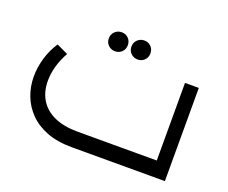

<svg xmlns="http://www.w3.org/2000/svg" viewBox="-100 -745 1071 902"><g transform="rotate(20 435.5 -294.0)"><path d="M331 0Q259 0 206 -20.5Q153 -41 118.5 -76.5Q84 -112 67 -157Q50 -202 50 -251Q50 -298 63.5 -344Q77 -390 104 -431L161 -404Q140 -366 129.5 -328.5Q119 -291 119 -256Q119 -200 144 -160Q169 -120 216.5 -99Q264 -78 331 -78H728V-466H797V0ZM481 -493Q461 -493 447 -506.5Q433 -520 433 -540Q433 -561 447 -574.5Q461 -588 481 -588Q501 -588 514.5 -574.5Q528 -561 528 -540Q528 -520 514.5 -506.5Q501 -493 481 -493ZM367 -493Q348 -493 334 -506.5Q320 -520 320 -540Q320 -561 334 -574.5Q348 -588 368 -588Q388 -588 401.5 -574.5Q415 -561 415 -540Q415 -520 401.5 -506.5Q388 -493 367 -493Z"/></g></svg>

Font: Alexandria Light
Style: Regular
Weight: 300
Designer: Mohamed Gaber
Foundry: Kief Type Foundry
Version: Version 5.100